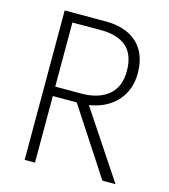

<svg xmlns="http://www.w3.org/2000/svg" viewBox="-106 -784 766 869"><g transform="rotate(15 277.5 -350.0)"><path d="M89.8 -700.2H282.2Q344.2 -700.2 389.4 -678.5Q434.6 -656.7 458.7 -614.3Q482.9 -571.8 482.9 -510.7Q482.9 -450.2 454.8 -405.3Q426.8 -360.4 377 -336.2Q327.1 -312 263.2 -312H138.2V0H89.8ZM243.2 -322.8 287.1 -343.8 515.6 0H454.1ZM257.3 -356Q339.8 -356 386.2 -394.3Q432.6 -432.6 432.6 -506.8Q432.6 -584.5 390.6 -620.8Q348.6 -657.2 268.1 -656.7L137.7 -656.2V-356Z"/></g></svg>

Font: DavidDev Light
Style: Regular
Weight: 300
Designer: David.dev
Foundry: David.dev
Version: Version 1.001;FEAKit 1.0